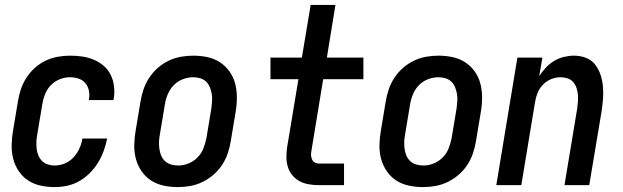

<svg xmlns="http://www.w3.org/2000/svg" viewBox="-20 -755 2540 783"><path d="M203 8Q174 8 146 2Q118 -4 95 -19Q72 -34 56.5 -57Q41 -80 34 -107Q27 -134 27.5 -163Q28 -192 33 -221L53 -341Q57 -366 65 -390.5Q73 -415 87.5 -437.5Q102 -460 122 -478Q142 -496 166 -507.5Q190 -519 215.5 -523.5Q241 -528 265 -528Q291 -528 315.5 -524.5Q340 -521 362.5 -511.5Q385 -502 403 -486.5Q421 -471 431.5 -449.5Q442 -428 445 -403Q448 -378 444 -353Q443 -351 443 -349.5Q443 -348 443 -347H342Q342 -348 342.5 -348.5Q343 -349 343 -350Q346 -368 342.5 -385.5Q339 -403 328 -416Q317 -429 300 -434.5Q283 -440 265 -440Q244 -440 223 -431.5Q202 -423 186.5 -406.5Q171 -390 163 -369Q155 -348 152 -327L132 -207Q129 -192 128.5 -177.5Q128 -163 129.5 -148.5Q131 -134 136.5 -121Q142 -108 151.5 -98.5Q161 -89 174.5 -84.5Q188 -80 203 -80Q224 -80 244.5 -88.5Q265 -97 280 -113.5Q295 -130 304 -150Q313 -170 316 -190H417Q412 -165 403 -140Q394 -115 380 -92Q366 -69 346.5 -49.5Q327 -30 303.5 -16.5Q280 -3 254 2.5Q228 8 203 8Z M705 8Q676 8 647.5 2Q619 -4 596 -19Q573 -34 557.5 -56.5Q542 -79 534.5 -106Q527 -133 527.5 -162.5Q528 -192 533 -221L553 -341Q557 -366 565.5 -391Q574 -416 588.5 -438Q603 -460 623.5 -478Q644 -496 668 -507.5Q692 -519 717.5 -523.5Q743 -528 768 -528Q798 -528 826 -522Q854 -516 877 -501Q900 -486 916 -463.5Q932 -441 939 -414Q946 -387 946 -357.5Q946 -328 941 -299L921 -179Q917 -154 908.5 -129Q900 -104 885.5 -82Q871 -60 850 -42Q829 -24 805 -12.5Q781 -1 755.5 3.5Q730 8 705 8ZM707 -80Q728 -80 749 -88.5Q770 -97 786 -113.5Q802 -130 810 -151Q818 -172 822 -193L842 -313Q844 -328 845 -343Q846 -358 843.5 -372.5Q841 -387 835.5 -400Q830 -413 820 -422.5Q810 -432 796 -436Q782 -440 767 -440Q746 -440 724.5 -431.5Q703 -423 687.5 -406.5Q672 -390 663.5 -369Q655 -348 652 -327L632 -207Q629 -192 628.5 -177Q628 -162 630 -147.5Q632 -133 637.5 -120Q643 -107 653.5 -97.5Q664 -88 678 -84Q692 -80 707 -80Z M1280 0Q1259 0 1239 -3.5Q1219 -7 1202 -16Q1185 -25 1172.5 -40Q1160 -55 1154 -74Q1148 -93 1148 -113.5Q1148 -134 1151 -155L1197 -432H1083V-520H1211L1247 -735H1348L1313 -520H1462V-432H1298L1250 -140Q1248 -131 1248.5 -122Q1249 -113 1252.5 -105Q1256 -97 1263.5 -92.5Q1271 -88 1280 -88H1383V0Z M1705 8Q1676 8 1647.5 2Q1619 -4 1596 -19Q1573 -34 1557.5 -56.5Q1542 -79 1534.5 -106Q1527 -133 1527.5 -162.5Q1528 -192 1533 -221L1553 -341Q1557 -366 1565.5 -391Q1574 -416 1588.5 -438Q1603 -460 1623.5 -478Q1644 -496 1668 -507.5Q1692 -519 1717.5 -523.5Q1743 -528 1768 -528Q1798 -528 1826 -522Q1854 -516 1877 -501Q1900 -486 1916 -463.5Q1932 -441 1939 -414Q1946 -387 1946 -357.5Q1946 -328 1941 -299L1921 -179Q1917 -154 1908.5 -129Q1900 -104 1885.5 -82Q1871 -60 1850 -42Q1829 -24 1805 -12.5Q1781 -1 1755.5 3.5Q1730 8 1705 8ZM1707 -80Q1728 -80 1749 -88.5Q1770 -97 1786 -113.5Q1802 -130 1810 -151Q1818 -172 1822 -193L1842 -313Q1844 -328 1845 -343Q1846 -358 1843.5 -372.5Q1841 -387 1835.5 -400Q1830 -413 1820 -422.5Q1810 -432 1796 -436Q1782 -440 1767 -440Q1746 -440 1724.5 -431.5Q1703 -423 1687.5 -406.5Q1672 -390 1663.5 -369Q1655 -348 1652 -327L1632 -207Q1629 -192 1628.5 -177Q1628 -162 1630 -147.5Q1632 -133 1637.5 -120Q1643 -107 1653.5 -97.5Q1664 -88 1678 -84Q1692 -80 1707 -80Z M2004 0 2090 -520H2192L2179 -445Q2191 -463 2206.5 -479.5Q2222 -496 2240.5 -507Q2259 -518 2280 -523Q2301 -528 2321 -528Q2347 -528 2370 -519Q2393 -510 2407.5 -491Q2422 -472 2429.5 -448.5Q2437 -425 2439 -400.5Q2441 -376 2439 -350Q2437 -324 2433 -299L2383 0H2282L2334 -313Q2336 -327 2337 -342Q2338 -357 2336.5 -371Q2335 -385 2330.5 -398Q2326 -411 2317 -421Q2308 -431 2294.5 -435.5Q2281 -440 2266 -440Q2247 -440 2228 -432.5Q2209 -425 2194.5 -410Q2180 -395 2172.5 -376.5Q2165 -358 2162 -339L2106 0Z"/></svg>

Font: Iosevka SS04 Semibold Oblique
Style: Regular
Weight: 600
Italic angle: -9°
Monospace: yes
Designer: Belleve Invis
Foundry: Belleve Invis
Version: Version 19.0.0; ttfautohint (v1.8.4)